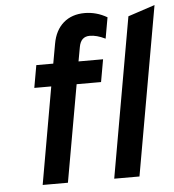

<svg xmlns="http://www.w3.org/2000/svg" viewBox="-52 -770 743 818"><g transform="rotate(-5 319.5 -361.0)"><path d="M97.5 0 170.5 -415H98L115 -511H187.5L202.5 -594.5Q212.5 -651.5 248.2 -682.8Q284 -714 339.5 -714Q363.5 -714 387.8 -707.5Q412 -701 435 -687.5L419 -597.5Q399.5 -607 383.5 -611.2Q367.5 -615.5 352 -615.5Q333.5 -615.5 322 -604.8Q310.5 -594 306.5 -571.5L295.5 -511H400.5L383.5 -415H279L205.5 0ZM403.5 0 524 -684 639 -722 511.5 0Z"/></g></svg>

Font: Overpass SemiBold
Style: Italic
Weight: 600
Italic angle: -10°
Designer: Delve Withrington, Dave Bailey, Thomas Jockin
Foundry: Delve Fonts LLC
Version: Version 4.000